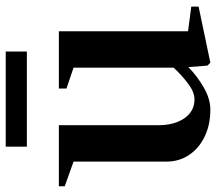

<svg xmlns="http://www.w3.org/2000/svg" viewBox="-72 -660 737 654"><g transform="rotate(-90 296.0 -332.5)"><path d="M250 16Q199 16 159 -3Q119 -22 96 -56Q73 -90 73 -134V-450L-11 -480V-500H197V-162Q197 -106 221 -72Q245 -38 285 -38Q310 -38 339 -60Q368 -82 393 -109V-450L322 -474V-500H517V-60L601 -49V-24L410 16L400 6L395 -59Q366 -30 326.5 -7Q287 16 250 16ZM124 -609V-681H448V-609Z"/></g></svg>

Font: Wittgenstein Semibold
Style: Regular
Weight: 600
Designer: Jörg Drees
Foundry: Jörg Drees
Version: Version 1.303; ttfautohint (v1.8.4.7-5d5b)